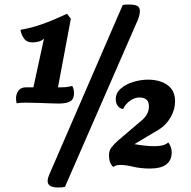

<svg xmlns="http://www.w3.org/2000/svg" viewBox="-20 -740 847 851"><path d="M237 91Q191 91 191 62Q191 52 197 37L524 -718Q529 -719 535 -719.5Q541 -720 551 -720Q576 -720 588 -714Q600 -708 600 -690Q600 -684 598 -674.5Q596 -665 591 -652L268 88Q259 91 237 91ZM240 -281Q227 -281 201.5 -282Q176 -283 147.5 -284Q119 -285 95 -285Q86 -285 74.5 -284.5Q63 -284 54 -282Q51 -293 51 -303Q51 -324 62 -338.5Q73 -353 95 -353H128L175 -569Q165 -559 150 -555.5Q135 -552 125 -552Q98 -552 85.5 -570.5Q73 -589 71 -608Q115 -615 164 -632Q213 -649 277 -679L294 -657L237 -353H252Q269 -353 281 -355Q293 -357 300 -359Q308 -347 308 -326Q308 -301 291.5 -291Q275 -281 240 -281ZM644 7Q604 7 570.5 -1Q537 -9 513 -9Q500 -9 493 -6Q486 -3 482 0Q463 -17 463 -52Q463 -72 474 -86.5Q485 -101 503 -117L603 -202Q620 -215 630 -231.5Q640 -248 640 -268Q640 -291 628 -299.5Q616 -308 598 -308Q577 -308 556.5 -293.5Q536 -279 526 -257Q512 -258 502.5 -270Q493 -282 493 -300Q493 -328 515.5 -347.5Q538 -367 571 -377Q604 -387 637 -387Q668 -387 695 -377.5Q722 -368 739 -347Q756 -326 756 -291Q756 -255 736.5 -220.5Q717 -186 683 -165Q663 -153 631.5 -134.5Q600 -116 576 -101Q599 -97 622 -94.5Q645 -92 665 -92Q684 -92 699.5 -95.5Q715 -99 726 -109Q735 -96 738 -85.5Q741 -75 741 -64Q741 -30 717.5 -11.5Q694 7 644 7Z"/></svg>

Font: Sansita Swashed ExtraBold
Style: Regular
Weight: 800
Designer: Pablo Cosgaya
Foundry: Omnibus-Type
Version: Version 1.003; ttfautohint (v1.8.3)